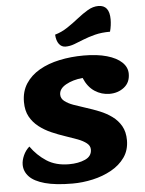

<svg xmlns="http://www.w3.org/2000/svg" viewBox="-65 -1062 860 1139"><g transform="rotate(-5 364.5 -493.0)"><path d="M321 25Q220 25 156.5 7.5Q93 -10 64 -41Q35 -72 35 -112Q35 -138 48 -167Q61 -196 84 -216Q122 -162 176.5 -126.5Q231 -91 310 -91Q366 -91 406 -109Q446 -127 446 -167Q446 -189 426 -205Q406 -221 373 -233.5Q340 -246 300.5 -259Q261 -272 221 -289.5Q181 -307 148 -332.5Q115 -358 95 -394Q75 -430 75 -482Q75 -545 105 -591Q135 -637 187 -667Q239 -697 307.5 -711.5Q376 -726 452 -726Q532 -726 589.5 -709.5Q647 -693 678 -663.5Q709 -634 709 -595Q709 -543 672.5 -514.5Q636 -486 586 -486Q538 -486 497.5 -512.5Q457 -539 434 -594Q375 -588 334 -565Q293 -542 293 -507Q293 -484 313 -468Q333 -452 366 -440Q399 -428 439 -415.5Q479 -403 518.5 -387Q558 -371 591 -347Q624 -323 644 -288Q664 -253 664 -203Q664 -144 633.5 -101Q603 -58 552.5 -30Q502 -2 441.5 11.5Q381 25 321 25ZM350 -788Q326 -788 311 -808Q296 -828 294 -864Q333 -875 368.5 -898.5Q404 -922 436.5 -948Q469 -974 500.5 -992.5Q532 -1011 564 -1011Q630 -1011 630 -926Q630 -909 627.5 -890Q625 -871 620 -853Q569 -853 530 -843Q491 -833 460 -820.5Q429 -808 402.5 -798Q376 -788 350 -788Z"/></g></svg>

Font: Lemonada
Style: Regular
Weight: 400
Designer: Mohamed Gaber (Arabic), Eduardo Tunni (Latin)
Foundry: Kief Type Foundry
Version: Version 4.005